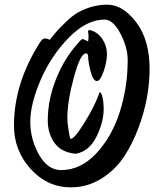

<svg xmlns="http://www.w3.org/2000/svg" viewBox="-20 -751 692 824"><path d="M360 -597 358 -616Q358 -622 365 -622Q399 -614 419 -584Q439 -554 439 -519.5Q439 -485 424.5 -444Q410 -403 396 -403Q380 -403 369 -444Q358 -485 358 -515Q354 -522 349 -522Q325 -522 297 -419Q269 -316 269 -244Q269 -226 274.5 -190.5Q280 -155 283 -155Q298 -153 342.5 -224.5Q387 -296 408 -356Q415 -355 420 -332.5Q425 -310 425 -285Q425 -226 393.5 -163.5Q362 -101 305 -91Q243 -97 214 -137.5Q185 -178 185 -234Q185 -324 222 -415.5Q259 -507 324 -576Q329 -583 334.5 -583Q340 -583 358 -573Q360 -581 360 -597ZM575 -204Q549 -134 511.5 -77.5Q474 -21 414.5 16Q355 53 284 53Q183 53 111.5 -26Q40 -105 40 -212Q40 -394 151 -568Q162 -586 172.5 -586Q183 -586 193 -580Q216 -608 225.5 -619Q235 -630 262.5 -656.5Q290 -683 312 -696Q374 -731 440.5 -731Q507 -731 564.5 -655.5Q622 -580 622 -455.5Q622 -331 575 -204ZM528 -493Q528 -548 496.5 -607.5Q465 -667 429 -667Q351 -667 274.5 -588.5Q198 -510 154 -407Q110 -304 110 -228.5Q110 -153 147.5 -87Q185 -21 242 -21Q326 -21 393 -92.5Q460 -164 494 -270.5Q528 -377 528 -493Z"/></svg>

Font: Devonshire
Style: Regular
Weight: 400
Designer: Astigmatic (AOETI)
Foundry: Astigmatic (AOETI)
Version: Version 1.001